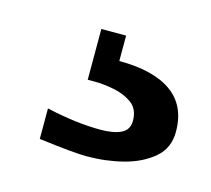

<svg xmlns="http://www.w3.org/2000/svg" viewBox="-48 -23 353 321"><g transform="rotate(15 129.0 137.0)"><path d="M257.8 165Q257.8 193.4 237.8 210.4Q217.8 227.5 187.5 235.4Q157.2 243.2 124 243.2Q112.3 243.2 91.8 241.2Q71.3 239.3 41 235.4V182.6Q92.8 194.3 134.8 194.3Q157.2 194.3 170.4 188Q183.6 181.6 183.6 166Q183.6 145.5 169.9 135.7Q156.2 126 138.2 122.6Q120.1 119.1 106.4 119.1Q92.8 119.1 92.8 119.1V31.2H135.7V75.2Q195.3 75.2 226.6 97.7Q257.8 120.1 257.8 165Z"/></g></svg>

Font: Namkio Khamti Book
Style: Bold
Weight: 800
Designer: Debbi Hosken
Foundry: SIL International
Version: Version 3.917